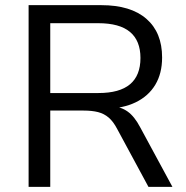

<svg xmlns="http://www.w3.org/2000/svg" viewBox="-20 -725 721 745"><path d="M91 0V-705H373Q487 -705 548 -652Q609 -599 609 -502Q609 -440 582.5 -396Q556 -352 506.5 -328Q457 -304 387 -303L395 -313H413Q449 -311 475.5 -292Q502 -273 524 -231L649 0H556L435 -224Q420 -253 402 -268.5Q384 -284 360.5 -290Q337 -296 304 -296H175V0ZM175 -364H362Q444 -364 484.5 -398Q525 -432 525 -500Q525 -567 484.5 -601Q444 -635 361 -635H175Z"/></svg>

Font: Nunito Sans 11pt
Style: Regular
Weight: 400
Version: Version 3.101;gftools[0.9.27]